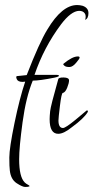

<svg xmlns="http://www.w3.org/2000/svg" viewBox="-20 -531 371 762"><path d="M205 -234Q213 -234 214 -230.5Q215 -227 197 -223Q138 -211 110 -211Q83 -145 69.5 -45.5Q56 54 56 101Q56 171 78 193Q83 198 91.5 202.5Q100 207 96 209Q91 211 80 211Q69 211 46 196Q23 181 19 146Q17 131 17 94Q17 57 37.5 -42.5Q58 -142 80 -207Q75 -206 70 -206Q51 -206 46.5 -217Q42 -228 47.5 -229Q53 -230 67.5 -231Q82 -232 86 -233Q136 -362 168 -414Q226 -511 286 -511Q297 -511 308 -508Q331 -500 331 -479Q331 -458 318 -452Q323 -469 316 -478.5Q309 -488 294 -488Q262 -487 222 -434Q154 -343 117 -234ZM212 -53Q212 -23 230 -23Q240 -23 279.5 -55.5Q319 -88 322 -91Q325 -94 327 -92.5Q329 -91 329 -89.5Q329 -88 328 -86Q313 -61 265 -26Q233 0 211 0Q177 0 177 -58Q177 -69 179 -89.5Q181 -110 211 -216Q212 -224 233 -223.5Q254 -223 254 -212Q254 -201 246.5 -182.5Q239 -164 229 -162Q224 -161 218 -112Q212 -63 212 -53ZM289 -307Q296 -307 296 -302.5Q296 -298 284 -284Q269 -265 255.5 -265Q242 -265 236.5 -269.5Q231 -274 231 -275.5Q231 -277 232 -278Q267 -307 289 -307Z"/></svg>

Font: Lovers Quarrel
Style: Regular
Weight: 400
Designer: Robert E. Leuschke
Foundry: Robert E. Leuschke
Version: Version 1.001